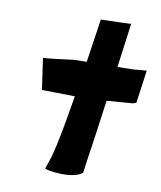

<svg xmlns="http://www.w3.org/2000/svg" viewBox="-68 -610 563 671"><g transform="rotate(10 213.0 -274.5)"><path d="M61 -383 77 -272 194 -270C156 -35 145 -36 136 -4C134 1 234 18 269 -12C278 -82 279 -74 306 -274L397 -281C399 -282 409 -283 410 -287L426 -402C426 -402 383 -399 379 -398L323 -397L344 -554C344 -554 359 -553 237 -550C230 -503 222 -451 214 -396L168 -395C147 -392 75 -383 61 -383Z"/></g></svg>

Font: Yuck
Style: It
Weight: 400
Version: Version Bleh